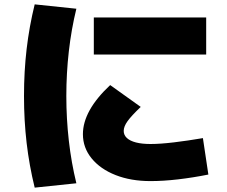

<svg xmlns="http://www.w3.org/2000/svg" viewBox="-20 -800 1040 880"><path d="M670 30Q580 30 510 2.5Q440 -25 400 -74Q360 -123 360 -185Q360 -293 485 -410L625 -310Q582 -269 564.5 -244.5Q547 -220 547 -200Q547 -181 561.5 -167.5Q576 -154 603.5 -147Q631 -140 670 -140Q714 -140 777 -147.5Q840 -155 910 -167L935 0Q865 14 797 22Q729 30 670 30ZM410 -550V-720H925V-550ZM139 60Q114 -42 102 -145Q90 -248 90 -360Q90 -472 102 -575Q114 -678 139 -780L330 -760Q307 -666 295.5 -565Q284 -464 284 -360Q284 -256 295.5 -155Q307 -54 330 40Z"/></svg>

Font: M PLUS 1 Black
Style: Regular
Weight: 900
Designer: Coji Morishita
Foundry: UNDERFOREST DESIGN
Version: Version 1.001